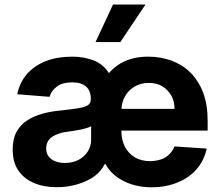

<svg xmlns="http://www.w3.org/2000/svg" viewBox="-20 -797 954 828"><path d="M634.3 10.7Q558.1 10.7 501 -22.9Q443.4 -56.2 423.3 -116.7L418.5 -437.5Q451.7 -496.1 502 -524.9Q551.8 -552.7 618.7 -552.7Q672.4 -552.7 719.7 -535.6Q768.1 -517.1 801.3 -483.9Q836.4 -448.7 856 -397.5Q875.5 -346.2 875.5 -275.4V-233.9H425.8V-327.6H732.9Q731.9 -362.3 718.3 -385.7Q703.1 -411.1 679.2 -425.3Q655.3 -439.5 621.6 -439.5Q587.4 -439.5 560.5 -423.8Q533.2 -407.2 519 -381.3Q503.9 -354.5 503.4 -322.8V-233.9Q503.4 -193.4 519 -163.6Q534.7 -134.3 562 -118.2Q589.8 -102.1 627 -102.1Q650.9 -102.1 673.8 -109.4Q693.4 -115.7 709.5 -130.9Q724.6 -146 732.4 -165.5L871.6 -156.2Q860.4 -105.5 828.6 -68.4Q797.4 -31.2 746.1 -10.3Q695.3 10.7 634.3 10.7ZM259.3 -94.2Q293 -94.2 318.4 -107.4Q343.3 -120.1 358.4 -143.6Q373 -166 373 -194.8V-252.9Q367.7 -249 353.5 -244.6Q337.9 -240.2 326.2 -237.8Q305.7 -233.9 295.4 -232.4Q286.6 -231 267.6 -228.5Q241.7 -225.1 221.2 -215.8Q200.2 -206.5 190.4 -193.4Q179.2 -178.2 179.2 -157.2Q179.2 -126.5 202.1 -110.4Q223.6 -94.2 259.3 -94.2ZM224.6 10.3Q168.5 10.3 125.5 -8.3Q83 -26.4 58.6 -62.5Q34.7 -98.1 34.7 -152.3Q34.7 -198.2 51.3 -228.5Q68.8 -259.8 97.2 -277.8Q126 -296.4 162.6 -306.6Q197.8 -316.4 239.7 -320.3Q293.9 -326.2 316.4 -330.1Q347.2 -335.4 358.9 -343.3Q371.6 -351.6 371.6 -369.1V-371.6Q371.6 -405.3 351.1 -423.8Q330.1 -441.9 291 -441.9Q250 -441.9 226.1 -424.3Q201.2 -406.2 193.8 -379.4L54.2 -390.6Q65.4 -441.9 95.7 -477.1Q127 -513.2 176.8 -533.2Q226.1 -552.7 293.9 -552.7Q320.3 -552.7 344.2 -547.9Q371.6 -542 391.6 -533.2Q413.1 -523.4 431.6 -504.9Q449.7 -486.8 459.5 -461.4L440.9 -89.4H431.6Q416.5 -58.6 386.2 -36.1Q356.9 -15.1 313 -2Q272 10.3 224.6 10.3ZM499 -615.7H392.1L467.3 -777.3H607.4Z"/></svg>

Font: My Font
Style: Bold
Weight: 500
Designer: Rasmus Andersson
Foundry: rsms
Version: Version 0.001